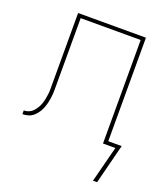

<svg xmlns="http://www.w3.org/2000/svg" viewBox="-129 -610 759 875"><g transform="rotate(20 250.0 -172.5)"><path d="M444 175H424L469 0H409V-502H118V-261Q118 -242 118 -223Q118 -204 118 -185Q118 -170 118 -155.5Q118 -141 116.5 -126Q115 -111 112 -96.5Q109 -82 104 -68Q99 -54 91 -41.5Q83 -29 72 -19Q61 -9 47 -4.5Q33 0 18 0V-18Q30 -18 41.5 -22.5Q53 -27 61.5 -36Q70 -45 76.5 -55.5Q83 -66 87 -77.5Q91 -89 93.5 -101Q96 -113 97.5 -125Q99 -137 99 -149.5Q99 -162 99 -174Q99 -196 99 -217.5Q99 -239 99 -261V-520H428V-18H493Z"/></g></svg>

Font: Iosevka SS04 Thin
Style: Regular
Weight: 100
Monospace: yes
Designer: Belleve Invis
Foundry: Belleve Invis
Version: Version 19.0.0; ttfautohint (v1.8.4)